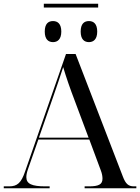

<svg xmlns="http://www.w3.org/2000/svg" viewBox="-20 -1001 745 1021"><path d="M213 -961H502V-981H213ZM262 -777C286 -777 306 -792 306 -833C306 -875 286 -889 262 -889C237 -889 218 -875 218 -833C218 -792 237 -777 262 -777ZM453 -777C477 -777 497 -792 497 -833C497 -875 477 -889 453 -889C428 -889 409 -875 409 -833C409 -792 428 -777 453 -777ZM0 0H244V-10H221C150 -10 120 -23 120 -59C120 -71 123 -85 129 -102L184 -259H455L516 -95C523 -77 525 -62 525 -51C525 -20 504 -10 453 -10H430V0H705V-10H692C663 -10 648 -23 633 -63L382 -714H331L113 -88C93 -29 72 -10 29 -10H0ZM187 -269 261 -481C286 -553 297 -585 316 -644C332 -590 352 -532 378 -464L451 -269Z"/></svg>

Font: Noto Serif Display
Style: Regular
Weight: 400
Designer: Monotype Design Team
Foundry: Monotype Imaging Inc.
Version: Version 2.009